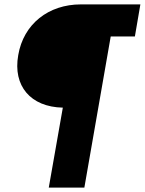

<svg xmlns="http://www.w3.org/2000/svg" viewBox="-20 -719 659 874"><path d="M266 -229 202 135H364L484 -553H594L619 -699H348C201 -699 87 -610 63 -468C38 -328 119 -232 266 -229Z"/></svg>

Font: Fixel Display ExtraBold
Style: Italic
Weight: 800
Italic angle: -10°
Designer: AlfaBravo + MacPaw
Foundry: Kyrylo Tkachov, Marchela Mozhyna, Serhii Makarenko, Maria Weinstein, Zakhar Kryvoshyya
Version: Version 1.210;Glyphs 3.2 (3217)